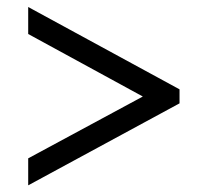

<svg xmlns="http://www.w3.org/2000/svg" viewBox="-20 -638 605 559"><path d="M62.1 -98.4V-177L395.8 -357L62.1 -539V-617.6L502.7 -377.9V-337.1Z"/></svg>

Font: Noto Serif Lao
Style: Regular
Weight: 400
Designer: Monotype Design Team
Foundry: Monotype Imaging Inc.
Version: Version 2.003